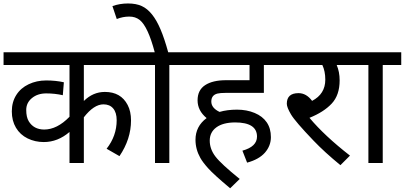

<svg xmlns="http://www.w3.org/2000/svg" viewBox="-20 -916 2275 1079"><path d="M579.1 -80.1Q635.7 -152.3 635.7 -240.2Q635.7 -283.2 616.2 -306.4Q596.7 -329.6 561.5 -329.6Q507.8 -329.6 451.2 -256.8V0H370.6V-174.3Q304.7 -117.7 226.1 -117.7Q176.8 -117.7 135 -138.2Q93.3 -158.7 69.8 -198Q46.4 -237.3 46.4 -289.8Q46.4 -342.3 71.3 -381.8Q96.2 -421.4 141.1 -442.6Q186 -463.9 239.7 -463.9Q293.5 -463.9 338.9 -453.6L333 -380.9Q288.1 -391.1 239.7 -391.1Q191.4 -391.1 159.4 -364.7Q127.4 -338.4 127.4 -298.1Q127.4 -257.8 141.6 -234.4Q169.4 -188.5 228 -188Q300.8 -188 370.6 -259.8V-550.8H0V-622.1H776.9V-550.8H451.2V-348.6Q502.9 -399.4 569.3 -399.4Q659.2 -399.4 697.3 -326.2Q716.3 -290 716.3 -239.3Q716.3 -134.3 651.4 -38.6Z M699.2 -896.5Q745.6 -896.5 776.9 -881.8Q838.9 -853.5 882.3 -750.5Q904.3 -698.7 925.3 -622.1H1035.6V-550.8H931.6V0H851.1V-550.8H762.2V-622.1H849.6Q811 -767.6 765.1 -803.7Q740.7 -823.2 705.6 -822.8Q670.4 -822.8 636.2 -809.1L611.8 -881.8Q653.3 -896.5 699.2 -896.5Z M1424.3 -148.4Q1424.3 -228 1300.8 -228Q1232.9 -227.5 1195.8 -200.2Q1158.7 -172.9 1158.7 -125.5Q1158.7 -78.1 1190.9 -36.1Q1223.1 5.9 1327.1 89.8L1273.4 142.1Q1180.2 64 1149.9 29.8Q1119.6 -3.9 1106 -28.3Q1078.6 -76.7 1078.6 -130.4Q1078.6 -206.1 1141.1 -252.4Q1090.3 -294.4 1090.3 -352.1Q1090.3 -409.7 1132.8 -437.5Q1175.3 -465.3 1250.5 -465.3H1382.3V-550.8H1021V-622.1H1566.9V-550.8H1462.9V-394H1248Q1217.3 -394 1201.7 -390.1Q1167.5 -381.3 1167.5 -345.2Q1167.5 -309.1 1213.9 -287.1Q1257.3 -299.8 1312 -299.8Q1366.7 -299.8 1411.1 -281.2Q1455.6 -262.7 1479 -228.5Q1502.4 -194.3 1502.4 -145.5Q1502.4 -96.7 1468.8 -58.1Q1435.1 -20 1368.7 -2L1342.3 -69.3Q1424.3 -91.8 1424.3 -148.4Z M1591.8 -333Q1591.8 -392.6 1657.7 -392.6Q1701.7 -392.6 1733.9 -349.1Q1808.1 -387.7 1808.1 -468.3Q1808.1 -515.6 1791.5 -550.8H1552.2V-622.1H1976.1V-550.8H1872.1Q1888.7 -512.2 1888.7 -464.4Q1888.7 -381.3 1844 -333.7Q1799.3 -286.1 1719.2 -253.9Q1804.2 -152.3 1946.8 -41.5L1893.1 12.2Q1804.2 -60.5 1741.7 -126Q1638.7 -233.4 1615.2 -273.2Q1591.8 -313 1591.8 -333Z M2234.9 -550.8H2130.9V0H2050.3V-550.8H1961.4V-622.1H2234.9Z"/></svg>

Font: NotoSans
Style: Regular
Weight: 400
Designer: Monotype Design team
Foundry: Monotype Imaging Inc.
Version: Version 1.04